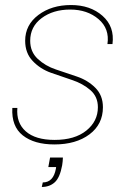

<svg xmlns="http://www.w3.org/2000/svg" viewBox="-20 -567 523 763"><path d="M179 59H230Q230 63 229 74.5Q228 86 227 90Q218 139 197.5 157.5Q177 176 146 176L150 158Q192 158 202 104L203 97H172ZM389 -141Q389 -73 335.5 -33Q282 7 196 7Q116 7 70.5 -29Q25 -65 29 -138H49Q44 -79 82.5 -45Q121 -11 197 -11Q277 -11 323 -48Q369 -85 369 -141Q369 -183 339 -209Q309 -235 266.5 -249Q224 -263 182 -278Q140 -293 110 -324.5Q80 -356 80 -405Q80 -468 132.5 -507.5Q185 -547 262 -547Q339 -547 387.5 -504Q436 -461 427 -392H407Q416 -453 371.5 -491Q327 -529 259 -529Q191 -529 145.5 -495Q100 -461 100 -405Q100 -361 130 -333Q160 -305 202 -291Q244 -277 286.5 -262.5Q329 -248 359 -218Q389 -188 389 -141Z"/></svg>

Font: Poppins Thin
Style: Italic
Weight: 250
Italic angle: -10°
Designer: Ninad Kale (Devanagari), Jonny Pinhorn (Latin)
Foundry: Indian Type Foundry
Version: Version 3.200;PS 1.000;hotconv 16.6.54;makeotf.lib2.5.65590